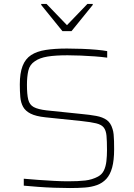

<svg xmlns="http://www.w3.org/2000/svg" viewBox="-20 -941 676 969"><path d="M333 8Q297 8 254.5 6.5Q212 5 172 2Q132 -1 100 -4V-39Q134 -36 174.5 -33Q215 -30 254.5 -28Q294 -26 323 -26Q375 -26 410 -30Q445 -34 475 -50Q495 -61 504.5 -81Q514 -101 517 -127.5Q520 -154 520 -183Q520 -229 517.5 -256Q515 -283 503.5 -297.5Q492 -312 465.5 -318.5Q439 -325 392 -330L209 -349Q161 -354 134.5 -367.5Q108 -381 96.5 -402Q85 -423 82.5 -451.5Q80 -480 80 -515Q80 -572 94 -608Q108 -644 137 -663Q166 -682 211 -689Q256 -696 318 -696Q356 -696 394.5 -694.5Q433 -693 466.5 -690Q500 -687 521 -683V-650Q493 -654 458 -656.5Q423 -659 387.5 -660.5Q352 -662 321 -662Q259 -662 219.5 -655.5Q180 -649 156 -632Q130 -615 123 -584.5Q116 -554 116 -513Q116 -465 122.5 -438.5Q129 -412 150.5 -400.5Q172 -389 215 -384L389 -366Q433 -362 465.5 -356Q498 -350 518.5 -335.5Q539 -321 548 -290Q552 -278 553.5 -262.5Q555 -247 555.5 -228.5Q556 -210 556 -188Q556 -132 546 -95.5Q536 -59 516.5 -38Q497 -17 469.5 -7Q442 3 408 5.5Q374 8 333 8ZM295 -784 188 -916V-921H215L318 -814L421 -921H448V-916L341 -784Z"/></svg>

Font: Saira Thin Thin
Style: Regular
Weight: 250
Version: Version 1.101